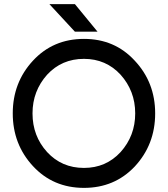

<svg xmlns="http://www.w3.org/2000/svg" viewBox="-20 -901 815 933"><path d="M344 -747H454L344 -881H220ZM388 -615Q495 -615 566 -538Q601 -499 619 -452Q637 -405 637 -350Q637 -241 566 -162Q495 -85 388 -85Q280 -85 209 -162Q138 -240 138 -350Q138 -405 156 -452Q174 -499 209 -538Q280 -615 388 -615ZM388 -712Q238 -712 140 -606Q42 -500 42 -350Q42 -200 140 -94Q238 12 388 12Q536 12 634 -91Q734 -198 734 -350Q734 -501 634 -607Q537 -712 388 -712Z"/></svg>

Font: Unageo
Style: Medium
Weight: 500
Designer: Richard Sepsi
Foundry: Richard Sepsi
Version: Version 2.000